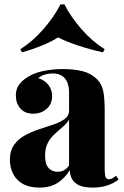

<svg xmlns="http://www.w3.org/2000/svg" viewBox="-20 -846 564 873"><path d="M159 7Q113 7 83 -10.5Q53 -28 39 -57Q25 -86 25 -119Q25 -161 44.5 -188Q64 -215 95 -231.5Q126 -248 160 -259Q194 -270 225 -280.5Q256 -291 275 -305.5Q294 -320 294 -343V-426Q294 -448 287.5 -467.5Q281 -487 264.5 -499.5Q248 -512 219 -512Q201 -512 184 -507Q167 -502 154 -491Q186 -480 201.5 -458Q217 -436 217 -409Q217 -372 191.5 -350.5Q166 -329 131 -329Q93 -329 72.5 -353Q52 -377 52 -411Q52 -441 67 -461.5Q82 -482 111 -499Q140 -516 181 -524Q222 -532 268 -532Q315 -532 354.5 -522.5Q394 -513 422 -485Q444 -462 450 -429Q456 -396 456 -345V-75Q456 -50 460.5 -40.5Q465 -31 475 -31Q484 -31 492 -36Q500 -41 508 -47L519 -30Q497 -12 467 -2.5Q437 7 402 7Q362 7 339.5 -3.5Q317 -14 307.5 -32Q298 -50 297 -72Q275 -36 242 -14.5Q209 7 159 7ZM242 -65Q258 -65 270.5 -71.5Q283 -78 294 -94V-302Q286 -288 272.5 -275.5Q259 -263 244 -250.5Q229 -238 215.5 -223Q202 -208 193.5 -187.5Q185 -167 185 -138Q185 -99 201 -82Q217 -65 242 -65ZM273 -826Q302 -769 350.5 -713.5Q399 -658 456 -622L448 -608Q389 -621 333.5 -639.5Q278 -658 244 -676Q217 -658 172 -639.5Q127 -621 80 -608L72 -622Q128 -657 176.5 -712.5Q225 -768 255 -826Z"/></svg>

Font: Playfair Display ExtraBold
Style: Regular
Weight: 800
Designer: Claus Eggers Sørensen
Foundry: Claus Eggers Sørensen
Version: Version 1.203